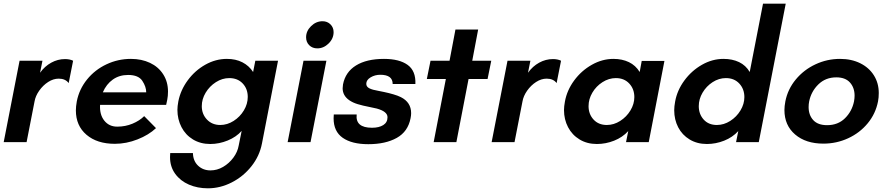

<svg xmlns="http://www.w3.org/2000/svg" viewBox="-23 -770 4835 1040"><path d="M83 -441H207L194 -376Q219 -411 254.5 -430.5Q290 -450 329 -450Q355 -450 373 -441L349 -320Q331 -344 295 -344Q266 -344 238 -326Q210 -308 189.5 -279Q169 -250 164 -220L121 0H-3Z M388 -172Q388 -193 393 -221Q406 -287 448.5 -339.5Q491 -392 553.5 -421.5Q616 -451 686 -451Q744 -451 789.5 -429.5Q835 -408 861 -367.5Q887 -327 887 -274Q887 -250 883 -230L877 -202H519Q516 -149 542 -116.5Q568 -84 612 -84Q656 -84 694.5 -100Q733 -116 758 -141L822 -76Q783 -39 722 -15Q661 9 599 9Q503 9 445.5 -40Q388 -89 388 -172ZM769 -270Q769 -300 748 -332Q727 -364 671 -364Q623 -364 588 -339Q553 -314 534 -270Z M898 81Q898 67 899 59H1022Q1023 102 1050 127.5Q1077 153 1117 153Q1153 153 1185.5 134Q1218 115 1241 84Q1264 53 1270 18L1286 -61Q1257 -28 1210.5 -9Q1164 10 1116 10Q1063 10 1022.5 -14.5Q982 -39 960 -81.5Q938 -124 938 -175Q938 -194 943 -221Q955 -282 994 -335Q1033 -388 1089 -419.5Q1145 -451 1206 -451Q1254 -451 1290 -432.5Q1326 -414 1348 -380L1360 -441H1483L1396 7Q1383 75 1339 130.5Q1295 186 1232.5 218Q1170 250 1103 250Q1047 250 1000.5 230Q954 210 926 171.5Q898 133 898 81ZM1170 -93Q1208 -93 1242.5 -115Q1277 -137 1298 -172Q1319 -207 1319 -245Q1319 -289 1291.5 -318Q1264 -347 1219 -347Q1181 -347 1146.5 -325Q1112 -303 1091 -268Q1070 -233 1070 -195Q1070 -152 1098 -122.5Q1126 -93 1170 -93Z M1621 -441H1745L1659 0H1535ZM1724 -655Q1750 -655 1767 -638Q1784 -621 1784 -596Q1784 -561 1757 -534.5Q1730 -508 1696 -508Q1669 -508 1652 -525Q1635 -542 1635 -568Q1635 -602 1662 -628.5Q1689 -655 1724 -655Z M1784 -129Q1784 -143 1785 -150H1909Q1901 -78 1992 -78Q2030 -78 2053 -92.5Q2076 -107 2076 -135Q2076 -166 2018 -182Q2017 -182 1981 -190Q1940 -198 1914 -206Q1888 -214 1869 -227Q1833 -252 1833 -292Q1833 -299 1835 -313Q1848 -380 1905.5 -415.5Q1963 -451 2057 -451Q2140 -451 2185 -418.5Q2230 -386 2227 -315H2104Q2104 -365 2037 -365Q2008 -365 1984.5 -351Q1961 -337 1961 -316Q1961 -300 1978 -291.5Q1995 -283 2026 -278Q2032 -277 2058 -271.5Q2084 -266 2108 -259Q2132 -252 2148 -244Q2204 -216 2204 -157Q2204 -145 2201 -130Q2187 -57 2126 -23Q2065 11 1972 11Q1883 11 1833.5 -23.5Q1784 -58 1784 -129Z M2392 -342H2289L2309 -441H2412L2444 -610H2567L2535 -441H2638L2618 -342H2515L2449 0H2326Z M2726 -441H2850L2837 -376Q2862 -411 2897.5 -430.5Q2933 -450 2972 -450Q2998 -450 3016 -441L2992 -320Q2974 -344 2938 -344Q2909 -344 2881 -326Q2853 -308 2832.5 -279Q2812 -250 2807 -220L2764 0H2640Z M3032 -174Q3032 -193 3037 -220Q3048 -281 3087 -334Q3126 -387 3182.5 -419Q3239 -451 3300 -451Q3347 -451 3383.5 -433.5Q3420 -416 3442 -380L3453 -440H3576L3491 0H3368L3380 -60Q3349 -26 3303.5 -8Q3258 10 3210 10Q3157 10 3116.5 -14.5Q3076 -39 3054 -81Q3032 -123 3032 -174ZM3264 -93Q3302 -93 3336.5 -115Q3371 -137 3392 -172Q3413 -207 3413 -244Q3413 -288 3385.5 -317.5Q3358 -347 3313 -347Q3275 -347 3240.5 -325Q3206 -303 3185.5 -268Q3165 -233 3165 -195Q3165 -152 3192 -122.5Q3219 -93 3264 -93Z M3629 -173Q3629 -193 3634 -220Q3645 -281 3684 -334Q3723 -387 3779 -419Q3835 -451 3896 -451Q3944 -451 3980.5 -433.5Q4017 -416 4038 -380L4110 -750H4233L4087 0H3964L3976 -60Q3945 -26 3899.5 -8Q3854 10 3806 10Q3753 10 3712.5 -14.5Q3672 -39 3650.5 -80.5Q3629 -122 3629 -173ZM3860 -93Q3898 -93 3932.5 -115Q3967 -137 3988 -172Q4009 -207 4009 -244Q4009 -288 3981.5 -317.5Q3954 -347 3909 -347Q3871 -347 3837 -325Q3803 -303 3782.5 -268Q3762 -233 3762 -195Q3762 -152 3788.5 -122.5Q3815 -93 3860 -93Z M4226 -174Q4226 -194 4231 -221Q4244 -287 4287.5 -339.5Q4331 -392 4394 -421.5Q4457 -451 4527 -451Q4589 -451 4636.5 -427.5Q4684 -404 4710.5 -362Q4737 -320 4737 -266Q4737 -241 4733 -221Q4720 -154 4677 -102Q4634 -50 4571 -21Q4508 8 4437 8Q4342 8 4284 -41.5Q4226 -91 4226 -174ZM4357 -190Q4357 -147 4382 -119.5Q4407 -92 4457 -92Q4516 -92 4554 -129.5Q4592 -167 4603 -221Q4606 -238 4606 -252Q4606 -295 4581 -323Q4556 -351 4507 -351Q4449 -351 4410 -313Q4371 -275 4360 -221Q4357 -206 4357 -190Z"/></svg>

Font: Teachers SemiBold
Style: Italic
Weight: 600
Designer: Alfredo Marco Pradil & Chank Diesel
Version: Version 0.009